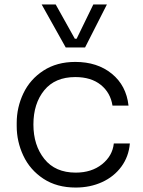

<svg xmlns="http://www.w3.org/2000/svg" viewBox="-20 -825 644 862"><path d="M55 -259V-273Q55 -343 85 -406Q115 -469 175 -508Q235 -547 318 -547Q417 -547 482 -494Q547 -441 557 -351H485Q476 -409 432.5 -444Q389 -479 318 -479Q227 -479 178.5 -419.5Q130 -360 130 -266Q130 -173 179 -111.5Q228 -50 320 -50Q391 -50 438 -87.5Q485 -125 491 -181H563Q558 -122 525 -77Q492 -32 438.5 -7.5Q385 17 320 17Q235 17 175 -22.5Q115 -62 85 -125.5Q55 -189 55 -259ZM167 -805H230L316 -651H324L399 -805H460L362 -612H275Z"/></svg>

Font: Sora-SIA Light
Style: Regular
Weight: 300
Designer: Jonathan Barnbrook, Julián Moncada
Foundry: Barnbrook Fonts
Version: Version 2.000